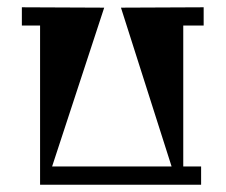

<svg xmlns="http://www.w3.org/2000/svg" viewBox="-20 -507 619 527"><path d="M539 -437H483V-50H532V0H90V-437H40V-487L266 -486L123 -50H451L312 -486L539 -487Z"/></svg>

Font: Chokokutai
Style: Regular
Weight: 400
Designer: 108号,108go
Foundry: Font Zone 108
Version: Version 1.000; ttfautohint (v1.8.3)